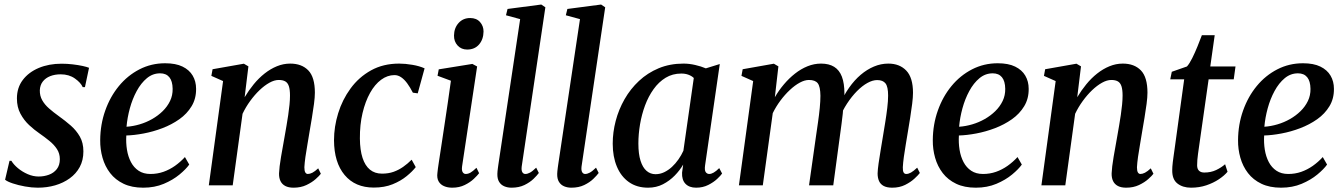

<svg xmlns="http://www.w3.org/2000/svg" viewBox="-20 -838 6074 868"><path d="M364 -444H354Q345.5 -464 318.8 -483Q292 -502 254.5 -502Q228 -502 207 -493.8Q186 -485.5 173.5 -469.5Q161 -453.5 160 -430Q159.5 -405 170.8 -385Q182 -365 202 -347.5Q222 -330 246.5 -312.5Q274.5 -292.5 299.8 -270.5Q325 -248.5 341 -220.5Q357 -192.5 357 -153.5Q357 -113.5 340.5 -83Q324 -52.5 295.2 -31.8Q266.5 -11 229.5 -0.2Q192.5 10.5 150.5 10.5Q124 10.5 93.2 5Q62.5 -0.5 37.8 -8.8Q13 -17 3 -25.5L23 -111H31.5Q41.5 -94 61 -77.8Q80.5 -61.5 105 -50.8Q129.5 -40 155 -40Q179 -40 201 -48Q223 -56 236.8 -73.5Q250.5 -91 250.5 -118.5Q250.5 -144 237.5 -164Q224.5 -184 203.2 -201.2Q182 -218.5 157.5 -235.5Q135.5 -250.5 112 -272.2Q88.5 -294 72.5 -323.8Q56.5 -353.5 56.5 -393Q56.5 -441.5 83 -476.5Q109.5 -511.5 155.2 -530.8Q201 -550 258.5 -550Q284 -550 309 -547Q334 -544 353.5 -539.8Q373 -535.5 382.5 -531.5Z M835.5 -94Q821 -73.5 791.5 -49Q762 -24.5 720.5 -7Q679 10.5 627.5 10.5Q576 10.5 538.8 -7.2Q501.5 -25 478 -55.5Q454.5 -86 443.5 -124.8Q432.5 -163.5 433 -204.5Q433.5 -275.5 455.8 -338.2Q478 -401 517.5 -449Q557 -497 610.5 -524.5Q664 -552 726.5 -552Q774.5 -552 805.2 -537Q836 -522 851.2 -496Q866.5 -470 866.5 -436.5Q867 -392 846.2 -357.8Q825.5 -323.5 790.8 -299Q756 -274.5 714 -258.5Q672 -242.5 629.2 -234.5Q586.5 -226.5 551 -225.5Q549 -192 554 -161Q559 -130 572 -105.2Q585 -80.5 606.8 -66Q628.5 -51.5 660 -51.5Q691 -51.5 718.8 -61.2Q746.5 -71 771 -88.2Q795.5 -105.5 816 -128ZM704 -506.5Q670.5 -506.5 644 -484.5Q617.5 -462.5 598 -426.5Q578.5 -390.5 567 -348.2Q555.5 -306 552 -265Q581.5 -267 611.2 -275.8Q641 -284.5 667.8 -299.8Q694.5 -315 715.5 -335.5Q736.5 -356 748.8 -381.5Q761 -407 760.5 -436.5Q760 -471.5 745.5 -489Q731 -506.5 704 -506.5Z M1086 -398.5Q1104.5 -429.5 1127 -457Q1149.5 -484.5 1176 -505.5Q1202.5 -526.5 1231.8 -538.5Q1261 -550.5 1292 -550.5Q1344 -550.5 1373.8 -519.8Q1403.5 -489 1403.5 -419Q1403.5 -398.5 1399.5 -368.2Q1395.5 -338 1390 -305Q1384.5 -272 1379.5 -243Q1375.5 -216 1370 -186Q1364.5 -156 1360.8 -128.8Q1357 -101.5 1356 -82Q1356 -65.5 1360.2 -58.5Q1364.5 -51.5 1371.5 -51.5Q1381 -51.5 1392.2 -57.2Q1403.5 -63 1418.5 -77L1430.5 -52.5Q1424 -43.5 1407.2 -28.5Q1390.5 -13.5 1365.2 -1.5Q1340 10.5 1307 10.5Q1284.5 10.5 1269.8 2.8Q1255 -5 1248 -19.5Q1241 -34 1241.5 -54.5Q1242 -67 1244.2 -86.5Q1246.5 -106 1250.5 -129Q1254.5 -152 1258.8 -176Q1263 -200 1267 -222.5Q1271 -245 1275.2 -269.5Q1279.5 -294 1283 -318.2Q1286.5 -342.5 1288.8 -365Q1291 -387.5 1291 -406Q1291 -432.5 1286 -448Q1281 -463.5 1269.8 -470Q1258.5 -476.5 1240 -476.5Q1220.5 -476.5 1198 -464Q1175.5 -451.5 1153.2 -430.2Q1131 -409 1111 -381.5Q1091 -354 1076.5 -323.5L1032 0H924L988.5 -471.5L935.5 -495L941 -525L1082.5 -550L1103 -538Z M1670 10Q1585.5 10 1538 -46.8Q1490.5 -103.5 1490 -204Q1490 -265 1508.8 -326Q1527.5 -387 1564.8 -438Q1602 -489 1657.2 -519.8Q1712.5 -550.5 1784.5 -550.5Q1812 -550.5 1844.2 -545Q1876.5 -539.5 1899.5 -529L1868.5 -416L1846.5 -419Q1834 -443.5 1820.8 -461.5Q1807.5 -479.5 1793.2 -489Q1779 -498.5 1763.5 -498.5Q1731.5 -498.5 1703 -477.5Q1674.5 -456.5 1653 -418Q1631.5 -379.5 1619 -327Q1606.5 -274.5 1607 -211.5Q1607.5 -159.5 1619 -124.2Q1630.5 -89 1652.5 -71Q1674.5 -53 1707 -53Q1736 -53 1759.2 -61.2Q1782.5 -69.5 1802.8 -83.8Q1823 -98 1841 -116L1859.5 -82.5Q1845 -63.5 1818.5 -41.8Q1792 -20 1755 -5Q1718 10 1670 10Z M2024.5 10.5Q2003 10.5 1986.8 3.2Q1970.5 -4 1962.5 -18.8Q1954.5 -33.5 1957.5 -56.5Q1959 -73 1964 -105.2Q1969 -137.5 1975.5 -180.8Q1982 -224 1989.5 -273.5Q1997 -323 2004.5 -374.2Q2012 -425.5 2018.5 -473L1958 -495.5L1963.5 -524.5L2115.5 -549L2137 -537.5L2069 -86Q2066.5 -67.5 2071.8 -59.5Q2077 -51.5 2085.5 -51.5Q2096 -51.5 2106.8 -57.5Q2117.5 -63.5 2134 -79.5L2146 -55Q2138.5 -45 2122.2 -29.5Q2106 -14 2081.2 -1.8Q2056.5 10.5 2024.5 10.5ZM2092 -614Q2065.5 -614 2048.8 -632.2Q2032 -650.5 2032.5 -677.5Q2033 -711.5 2053.2 -734Q2073.5 -756.5 2105.5 -756.5Q2134 -756.5 2150 -738.5Q2166 -720.5 2166 -695.5Q2165.5 -660 2145.8 -637Q2126 -614 2092 -614Z M2338.5 -85Q2336.5 -68 2341.2 -59.8Q2346 -51.5 2355 -51.5Q2364.5 -51.5 2375.8 -57.5Q2387 -63.5 2404 -80L2416 -56Q2408 -45 2391.8 -29.2Q2375.5 -13.5 2350.8 -1.5Q2326 10.5 2292.5 10.5Q2274.5 10.5 2259.8 4.2Q2245 -2 2236.5 -15.8Q2228 -29.5 2228.5 -52Q2228.5 -57 2229.2 -64Q2230 -71 2231 -79Q2232 -87 2233 -93.5L2331.5 -751.5L2267.5 -769L2274.5 -797.5L2427 -817.5L2445.5 -805Z M2609 -85Q2607 -68 2611.8 -59.8Q2616.5 -51.5 2625.5 -51.5Q2635 -51.5 2646.2 -57.5Q2657.5 -63.5 2674.5 -80L2686.5 -56Q2678.5 -45 2662.2 -29.2Q2646 -13.5 2621.2 -1.5Q2596.5 10.5 2563 10.5Q2545 10.5 2530.2 4.2Q2515.5 -2 2507 -15.8Q2498.5 -29.5 2499 -52Q2499 -57 2499.8 -64Q2500.5 -71 2501.5 -79Q2502.5 -87 2503.5 -93.5L2602 -751.5L2538 -769L2545 -797.5L2697.5 -817.5L2716 -805Z M3167.5 -90Q3164.5 -68 3170.5 -59.8Q3176.5 -51.5 3186.5 -51.5Q3195.5 -51.5 3206.5 -57.8Q3217.5 -64 3231.5 -78L3244.5 -53.5Q3238.5 -44.5 3222.2 -29.2Q3206 -14 3181.8 -1.8Q3157.5 10.5 3127 10.5Q3096 10.5 3079 -7Q3062 -24.5 3063.5 -57.5L3068.5 -94Q3053.5 -68 3030.2 -44.2Q3007 -20.5 2977 -5Q2947 10.5 2910 10.5Q2859 10.5 2823.2 -14.8Q2787.5 -40 2768.8 -84.8Q2750 -129.5 2750 -188.5Q2750 -240 2763.5 -291.5Q2777 -343 2803.5 -389.5Q2830 -436 2868.8 -472.2Q2907.5 -508.5 2958 -529.5Q3008.5 -550.5 3070 -550.5Q3096 -550.5 3123 -544.2Q3150 -538 3171 -529L3234 -548.5ZM3116.5 -485.5Q3106.5 -495 3092.2 -500.2Q3078 -505.5 3060 -505.5Q3020.5 -505.5 2989.2 -486.5Q2958 -467.5 2934.8 -435Q2911.5 -402.5 2896.2 -361.5Q2881 -320.5 2873.5 -276Q2866 -231.5 2866 -189Q2866 -142 2875.8 -111.2Q2885.5 -80.5 2903 -65.5Q2920.5 -50.5 2943.5 -50.5Q2964 -50.5 2982.8 -59.5Q3001.5 -68.5 3017.8 -83.5Q3034 -98.5 3047.2 -117.5Q3060.5 -136.5 3069.5 -156.5Z M3499 -538 3483 -398.5Q3500.5 -429 3523.8 -456.5Q3547 -484 3574 -505.2Q3601 -526.5 3630.8 -538.5Q3660.5 -550.5 3692 -550.5Q3727.5 -550.5 3751 -536Q3774.5 -521.5 3786 -491.5Q3797.5 -461.5 3797.5 -415Q3797.5 -408.5 3796.8 -399.2Q3796 -390 3794.8 -379.2Q3793.5 -368.5 3792 -357L3777 -367Q3795 -408 3818.8 -441.8Q3842.5 -475.5 3871 -499.8Q3899.5 -524 3931 -537.2Q3962.5 -550.5 3996 -550.5Q4047 -550.5 4077.2 -518.8Q4107.5 -487 4107.5 -418.5Q4107.5 -398.5 4103.8 -368.8Q4100 -339 4094.8 -306Q4089.5 -273 4084.5 -243Q4080 -215.5 4075 -185.8Q4070 -156 4066.2 -129Q4062.5 -102 4061.5 -82Q4061 -65.5 4065 -58.5Q4069 -51.5 4077 -51.5Q4087 -51.5 4098.5 -58Q4110 -64.5 4126.5 -80L4138.5 -56Q4131.5 -46.5 4114.5 -30.8Q4097.5 -15 4072 -2.2Q4046.5 10.5 4013.5 10.5Q3990 10.5 3975.2 2.8Q3960.5 -5 3954 -19.5Q3947.5 -34 3947.5 -54Q3948 -71.5 3952 -99.8Q3956 -128 3961.5 -160.5Q3967 -193 3972 -224Q3977 -253.5 3982.2 -286.2Q3987.5 -319 3991.2 -350.2Q3995 -381.5 3995 -406Q3995 -446 3983.2 -461Q3971.5 -476 3945.5 -476Q3925 -476 3901.5 -463Q3878 -450 3854.2 -426Q3830.5 -402 3809.5 -370Q3788.5 -338 3773.5 -299.5L3793.5 -367.5Q3792.5 -347 3790 -324Q3787.5 -301 3784.5 -278.2Q3781.5 -255.5 3778.5 -234L3747 0H3637.5L3669 -222.5Q3673.5 -253 3678.2 -286Q3683 -319 3686 -350.2Q3689 -381.5 3689 -405Q3688.5 -446.5 3677 -461.5Q3665.5 -476.5 3637 -476.5Q3618 -476.5 3595.8 -464.5Q3573.5 -452.5 3550.8 -431.2Q3528 -410 3508 -383Q3488 -356 3473.5 -326.5L3428.5 0H3320.5L3385 -471.5L3332 -495L3337.5 -525L3478.5 -550Z M4599.5 -94Q4585 -73.5 4555.5 -49Q4526 -24.5 4484.5 -7Q4443 10.5 4391.5 10.5Q4340 10.5 4302.8 -7.2Q4265.5 -25 4242 -55.5Q4218.5 -86 4207.5 -124.8Q4196.5 -163.5 4197 -204.5Q4197.5 -275.5 4219.8 -338.2Q4242 -401 4281.5 -449Q4321 -497 4374.5 -524.5Q4428 -552 4490.5 -552Q4538.5 -552 4569.2 -537Q4600 -522 4615.2 -496Q4630.5 -470 4630.5 -436.5Q4631 -392 4610.2 -357.8Q4589.5 -323.5 4554.8 -299Q4520 -274.5 4478 -258.5Q4436 -242.5 4393.2 -234.5Q4350.5 -226.5 4315 -225.5Q4313 -192 4318 -161Q4323 -130 4336 -105.2Q4349 -80.5 4370.8 -66Q4392.5 -51.5 4424 -51.5Q4455 -51.5 4482.8 -61.2Q4510.5 -71 4535 -88.2Q4559.5 -105.5 4580 -128ZM4468 -506.5Q4434.5 -506.5 4408 -484.5Q4381.5 -462.5 4362 -426.5Q4342.5 -390.5 4331 -348.2Q4319.5 -306 4316 -265Q4345.5 -267 4375.2 -275.8Q4405 -284.5 4431.8 -299.8Q4458.5 -315 4479.5 -335.5Q4500.5 -356 4512.8 -381.5Q4525 -407 4524.5 -436.5Q4524 -471.5 4509.5 -489Q4495 -506.5 4468 -506.5Z M4850 -398.5Q4868.5 -429.5 4891 -457Q4913.5 -484.5 4940 -505.5Q4966.5 -526.5 4995.8 -538.5Q5025 -550.5 5056 -550.5Q5108 -550.5 5137.8 -519.8Q5167.5 -489 5167.5 -419Q5167.5 -398.5 5163.5 -368.2Q5159.5 -338 5154 -305Q5148.5 -272 5143.5 -243Q5139.5 -216 5134 -186Q5128.5 -156 5124.8 -128.8Q5121 -101.5 5120 -82Q5120 -65.5 5124.2 -58.5Q5128.5 -51.5 5135.5 -51.5Q5145 -51.5 5156.2 -57.2Q5167.5 -63 5182.5 -77L5194.5 -52.5Q5188 -43.5 5171.2 -28.5Q5154.5 -13.5 5129.2 -1.5Q5104 10.5 5071 10.5Q5048.5 10.5 5033.8 2.8Q5019 -5 5012 -19.5Q5005 -34 5005.5 -54.5Q5006 -67 5008.2 -86.5Q5010.5 -106 5014.5 -129Q5018.5 -152 5022.8 -176Q5027 -200 5031 -222.5Q5035 -245 5039.2 -269.5Q5043.5 -294 5047 -318.2Q5050.5 -342.5 5052.8 -365Q5055 -387.5 5055 -406Q5055 -432.5 5050 -448Q5045 -463.5 5033.8 -470Q5022.5 -476.5 5004 -476.5Q4984.5 -476.5 4962 -464Q4939.5 -451.5 4917.2 -430.2Q4895 -409 4875 -381.5Q4855 -354 4840.5 -323.5L4796 0H4688L4752.5 -471.5L4699.5 -495L4705 -525L4846.5 -550L4867 -538Z M5401 -177.5Q5398 -157 5396 -142Q5394 -127 5393 -114.8Q5392 -102.5 5392 -90.5Q5392 -74.5 5400.5 -66.2Q5409 -58 5424.5 -58Q5454 -58 5477.8 -69.2Q5501.5 -80.5 5518.5 -95.5L5529.5 -61.5Q5515 -44 5490.2 -27.5Q5465.5 -11 5433.5 -0.2Q5401.5 10.5 5364.5 10.5Q5327 10.5 5302.8 -8.5Q5278.5 -27.5 5279.5 -70Q5279.5 -76 5280 -84.5Q5280.5 -93 5282 -105.2Q5283.5 -117.5 5285.8 -133.5Q5288 -149.5 5291 -170.5L5333.5 -479.5H5270.5L5277.5 -513.5L5346 -537.5Q5357 -549.5 5369.8 -575Q5382.5 -600.5 5394 -629Q5405.5 -657.5 5413.5 -679H5471.5L5451.5 -537.5H5565.5L5557.5 -479.5H5444Z M5979.5 -94Q5965 -73.5 5935.5 -49Q5906 -24.5 5864.5 -7Q5823 10.5 5771.5 10.5Q5720 10.5 5682.8 -7.2Q5645.5 -25 5622 -55.5Q5598.5 -86 5587.5 -124.8Q5576.5 -163.5 5577 -204.5Q5577.5 -275.5 5599.8 -338.2Q5622 -401 5661.5 -449Q5701 -497 5754.5 -524.5Q5808 -552 5870.5 -552Q5918.5 -552 5949.2 -537Q5980 -522 5995.2 -496Q6010.5 -470 6010.5 -436.5Q6011 -392 5990.2 -357.8Q5969.5 -323.5 5934.8 -299Q5900 -274.5 5858 -258.5Q5816 -242.5 5773.2 -234.5Q5730.5 -226.5 5695 -225.5Q5693 -192 5698 -161Q5703 -130 5716 -105.2Q5729 -80.5 5750.8 -66Q5772.5 -51.5 5804 -51.5Q5835 -51.5 5862.8 -61.2Q5890.5 -71 5915 -88.2Q5939.5 -105.5 5960 -128ZM5848 -506.5Q5814.5 -506.5 5788 -484.5Q5761.5 -462.5 5742 -426.5Q5722.5 -390.5 5711 -348.2Q5699.5 -306 5696 -265Q5725.5 -267 5755.2 -275.8Q5785 -284.5 5811.8 -299.8Q5838.5 -315 5859.5 -335.5Q5880.5 -356 5892.8 -381.5Q5905 -407 5904.5 -436.5Q5904 -471.5 5889.5 -489Q5875 -506.5 5848 -506.5Z"/></svg>

Font: Merriweather 60pt Medium
Style: Italic
Weight: 500
Italic angle: -7.8°
Version: Version 2.101